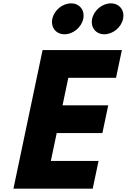

<svg xmlns="http://www.w3.org/2000/svg" viewBox="-20 -1123 755 1143"><path d="M402.9 -1103C351.9 -1103 302.3 -1062 291.6 -1011C280.9 -960 313.2 -919 364.2 -919C415.2 -919 464.9 -960 475.6 -1011C486.3 -1062 453.9 -1103 402.9 -1103ZM639.9 -1103C588.9 -1103 539.3 -1062 528.6 -1011C517.9 -960 550.2 -919 601.2 -919C652.2 -919 701.9 -960 712.6 -1011C723.3 -1062 690.9 -1103 639.9 -1103ZM705.5 -825H233.5L60 0H532L566.7 -165H282.7L317.6 -331H589.6L624.3 -496H352.3L386.8 -660H670.8Z"/></svg>

Font: Hussar
Style: BdOblTwo
Weight: 700
Foundry: Cannot Into Space Fonts
Version: Version 2.00